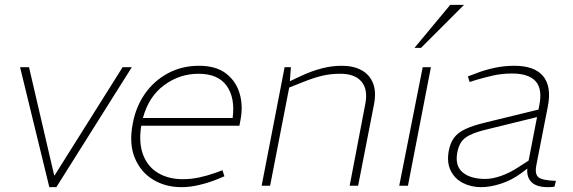

<svg xmlns="http://www.w3.org/2000/svg" viewBox="-20 -768 2368 794"><path d="M184 6 63 -490H100L204 -43H206L487 -490H525L213 6Z M731 6Q664 6 612.5 -25.5Q561 -57 537 -116Q513 -175 529 -257Q542 -327 579.5 -380.5Q617 -434 674.5 -465Q732 -496 803 -496Q874 -496 915.5 -463.5Q957 -431 971.5 -379.5Q986 -328 974 -269L970 -248H564Q553 -177 572 -127.5Q591 -78 634 -52.5Q677 -27 736 -27Q770 -27 803 -34Q836 -41 870 -53L900 -64L908 -39L879 -27Q845 -13 805.5 -3.5Q766 6 731 6ZM571 -280H942Q953 -363 917.5 -413Q882 -463 801 -463Q723 -463 659 -416Q595 -369 571 -280Z M1062 0 1157 -490H1183L1178 -424L1172 -429L1225 -454Q1268 -474 1310 -485Q1352 -496 1393 -496Q1442 -496 1475.5 -477.5Q1509 -459 1523 -423Q1537 -387 1526 -333L1461 0H1426L1491 -340Q1502 -399 1474.5 -431Q1447 -463 1387 -463Q1348 -463 1313.5 -455Q1279 -447 1234 -429L1176 -406L1097 0Z M1631 0 1728 -490H1762L1667 0ZM1694 -570 1842 -748H1899L1721 -570Z M2273 4Q2267 5 2260 5.5Q2253 6 2246 6Q2196 6 2175.5 -17.5Q2155 -41 2162 -80L2163 -88L2210 -331Q2224 -400 2195 -432Q2166 -464 2098 -464Q2054 -464 2016 -455Q1978 -446 1951 -438L1922 -429L1915 -452L1947 -464Q1982 -478 2023 -487Q2064 -496 2107 -496Q2147 -496 2176.5 -486Q2206 -476 2224.5 -455Q2243 -434 2248.5 -401.5Q2254 -369 2245 -325L2198 -85Q2191 -49 2206 -35.5Q2221 -22 2279 -20ZM1970 6Q1928 6 1894 -11.5Q1860 -29 1843.5 -63Q1827 -97 1836 -145Q1842 -177 1857.5 -198Q1873 -219 1903 -233.5Q1933 -248 1982 -260L2232 -321L2226 -290L1994 -233Q1948 -222 1923 -209.5Q1898 -197 1887 -180Q1876 -163 1871 -137Q1861 -82 1893.5 -55Q1926 -28 1987 -28Q2016 -28 2052 -40.5Q2088 -53 2126 -78L2191 -120L2189 -92L2137 -53Q2097 -23 2052 -8.5Q2007 6 1970 6Z"/></svg>

Font: REM Thin
Style: Italic
Weight: 250
Italic angle: -11°
Designer: Octavio Pardo
Foundry: Ashler Design
Version: Version 1.005;gftools[0.9.28]